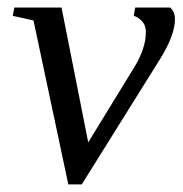

<svg xmlns="http://www.w3.org/2000/svg" viewBox="-20 -479 484 509"><path d="M366.7 -394Q366.7 -412.1 356.4 -422.9Q346.2 -433.6 334.5 -437L338.4 -459H431.2Q443.8 -447.8 443.8 -428.2Q443.8 -385.3 403.3 -320.8L196.8 9.8H161.1L68.8 -424.8L13.7 -437L18.1 -459H143.1L213.9 -101.6L335.4 -299.8Q366.7 -350.6 366.7 -394Z"/></svg>

Font: Tinos
Style: Italic
Weight: 400
Italic angle: -16.333°
Designer: Steve Matteson
Foundry: Monotype Imaging Inc.
Version: Version 1.32